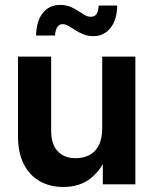

<svg xmlns="http://www.w3.org/2000/svg" viewBox="-20 -744 619 775"><path d="M235.4 10.7Q181.2 10.7 139.9 -12.9Q98.6 -36.6 75.7 -82Q52.7 -127.4 52.7 -192.9V-515.6H186.5V-216.3Q186.5 -162.1 212.6 -133.8Q238.8 -105.5 285.6 -105.5Q316.9 -105.5 341.1 -118.2Q365.2 -130.9 378.9 -157.7Q392.6 -184.6 392.6 -226.6V-515.6H526.4V0H395V-132.8H418.9Q394.5 -64.5 349.4 -26.9Q304.2 10.7 235.4 10.7ZM356.9 -598.1Q335 -598.1 316.9 -605.5Q298.8 -612.8 283.9 -622.3Q269 -631.8 256.6 -639.2Q244.1 -646.5 232.9 -646.5Q218.3 -646.5 210.7 -633.5Q203.1 -620.6 202.1 -600.6H125.5Q127 -659.2 152.8 -691.7Q178.7 -724.1 222.7 -724.1Q245.1 -724.1 262.7 -717Q280.3 -710 294.7 -700.4Q309.1 -690.9 321.5 -683.6Q334 -676.3 346.2 -676.3Q362.3 -676.3 369.6 -687.5Q377 -698.7 378.4 -721.7H453.1Q452.1 -663.1 425.5 -630.6Q398.9 -598.1 356.9 -598.1Z"/></svg>

Font: Inter Cardless Display
Style: Bold
Weight: 700
Designer: Rasmus Andersson
Foundry: rsms
Version: Version 4.001;git-9221beed3